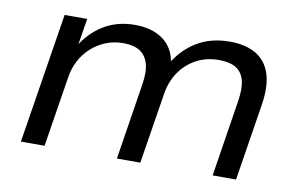

<svg xmlns="http://www.w3.org/2000/svg" viewBox="-59 -605 1113 711"><g transform="rotate(10 497.5 -249.5)"><path d="M55 0 133 -490H218L200 -379H194Q226 -435 277.5 -467Q329 -499 396 -499Q463 -499 504 -468Q545 -437 552 -380H545Q577 -435 629.5 -467Q682 -499 754 -499Q812 -499 851 -476.5Q890 -454 905.5 -408Q921 -362 910 -290L864 0H776L821 -286Q829 -336 821 -366Q813 -396 789.5 -410.5Q766 -425 725 -425Q677 -425 639 -404Q601 -383 577 -347Q553 -311 546 -263L504 0H416L461 -286Q469 -335 460 -365.5Q451 -396 427.5 -410.5Q404 -425 366 -425Q330 -425 299.5 -412.5Q269 -400 245 -378Q221 -356 206 -327Q191 -298 186 -264L144 0Z"/></g></svg>

Font: Nunito Sans 10pt SemiExpanded
Style: Italic
Weight: 400
Width: 6
Italic angle: -9°
Designer: Vernon Adams
Foundry: Vernon Adams
Version: Version 3.101;gftools[0.9.27]